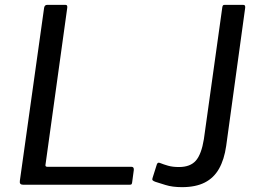

<svg xmlns="http://www.w3.org/2000/svg" viewBox="-20 -762 1060 792"><path d="M162 -730Q164 -742 175 -742H250Q260 -742 257 -727L168 -85Q165 -74 175 -74H522Q533 -74 532 -61L525 -9Q524 -3 522 -1.5Q520 0 514 0H75Q59 0 62 -17L162 -730ZM913 -160Q905 -104 883.5 -66Q862 -28 824.5 -9Q787 10 731 10Q691 10 662.5 1Q634 -8 621 -12Q613 -15 610 -18Q607 -21 609 -27L627 -84Q629 -89 632 -90.5Q635 -92 642 -89Q654 -84 673 -78.5Q692 -73 718 -73Q765 -73 788 -99.5Q811 -126 821 -188L897 -732Q898 -738 900 -740Q902 -742 908 -742H983Q994 -742 991 -727L913 -160Z"/></svg>

Font: Libre Franklin
Style: Italic
Weight: 400
Italic angle: -8°
Designer: Pablo Impallari, Rodrigo Fuenzalida, Nhung Nguyen
Foundry: Impallari Type
Version: Version 3.000